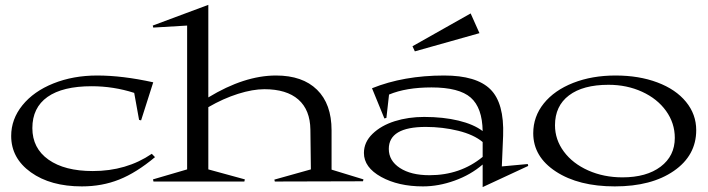

<svg xmlns="http://www.w3.org/2000/svg" viewBox="-20 -745 2906 788"><path d="M616.2 -100.1Q539.6 -36.1 469.2 -8.1Q398.9 20 315.9 20Q187.5 20 106.7 -37.8Q25.9 -95.7 25.9 -187Q25.9 -255.9 72 -313Q118.2 -370.1 199.2 -402.6Q280.3 -435.1 378.9 -435.1Q482.4 -435.1 608.9 -407.2L559.1 -251L550.8 -252.9L530.8 -363.8Q445.8 -391.1 356 -391.1Q237.3 -391.1 175 -347.2Q112.8 -303.2 112.8 -219.2Q112.8 -136.7 179 -89.8Q245.1 -43 360.8 -43Q499 -43 603 -113.8Z M608.9 -631.8 606.9 -640.1 835 -725.1V-345.2Q982.9 -435.1 1112.8 -435.1Q1221.7 -435.1 1281.2 -376.7Q1340.8 -318.4 1340.8 -210V-48.8L1471.7 -8.8L1469.7 -1L1107.9 0L1106 -7.8L1255.9 -49.8L1253.9 -212.9Q1252.9 -293.9 1204.6 -336.4Q1156.2 -378.9 1064.9 -378.9Q1017.6 -378.9 957 -359.9Q896.5 -340.8 835 -305.2V-49.8L984.9 -8.8L982.9 0H609.9L607.9 -8.8L748 -49.8V-640.1Z M1473.6 -117.2Q1473.6 -161.6 1509 -195.8Q1544.4 -230 1600.1 -247.6Q1655.8 -265.1 1720.7 -265.1Q1799.3 -265.1 1861.8 -250Q1924.3 -234.9 1960.9 -207Q1959.5 -302.7 1911.9 -344.5Q1864.3 -386.2 1751 -386.2Q1646.5 -386.2 1576.7 -356.9L1565.9 -261.2L1557.6 -258.8L1506.8 -382.8Q1636.7 -435.1 1802.7 -435.1Q1935.1 -435.1 1992.4 -378.7Q2049.8 -322.3 2044.9 -188L2039.6 -62L2146 -71.8L2147.9 -64L1960.9 22.9V-69.8Q1911.6 -27.3 1845.7 -3.7Q1779.8 20 1715.8 20Q1614.7 20 1544.2 -19Q1473.6 -58.1 1473.6 -117.2ZM1575.7 -133.8Q1575.7 -85.4 1621.1 -55.7Q1666.5 -25.9 1742.7 -25.9Q1869.1 -25.9 1960.9 -101.1V-162.1Q1924.8 -192.4 1860.6 -208.3Q1796.4 -224.1 1727.5 -224.1Q1575.7 -224.1 1575.7 -133.8ZM1672.9 -555.2 1911.6 -689.9 1947.8 -608.9 1682.6 -534.2Z M2503.4 20Q2355 20 2261.7 -40.8Q2168.5 -101.6 2168.5 -198.2Q2168.5 -266.6 2211.9 -320.6Q2255.4 -374.5 2332.5 -404.8Q2409.7 -435.1 2506.3 -435.1Q2602.5 -435.1 2678 -406.7Q2753.4 -378.4 2795.4 -327.1Q2837.4 -275.9 2837.4 -210.9Q2837.4 -106.9 2745.6 -43.5Q2653.8 20 2503.4 20ZM2257.8 -231Q2257.8 -171.9 2294.2 -122.8Q2330.6 -73.7 2394.3 -45.4Q2458 -17.1 2534.7 -17.1Q2633.3 -17.1 2691.4 -61Q2749.5 -105 2749.5 -179.2Q2749.5 -239.7 2713.6 -289.8Q2677.7 -339.8 2615.2 -368.4Q2552.7 -397 2477.5 -397Q2372.6 -397 2315.2 -353.5Q2257.8 -310.1 2257.8 -231Z"/></svg>

Font: Halibut Exp
Style: Regular
Weight: 400
Width: 7
Designer: Matteo Maggi
Foundry: Collletttivo
Version: Version 3.080 | FøM Fix